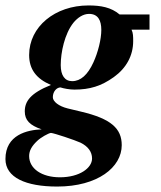

<svg xmlns="http://www.w3.org/2000/svg" viewBox="-72 -482 592 705"><path d="M477 -373V-429H367C336 -455 299 -462 253 -462C130 -462 35 -384 35 -280C35 -228 61 -193 115 -170C40 -140 19 -110 19 -73C19 -41 37 -22 81 -7C28 -5 -52 13 -52 102C-52 170 23 203 138 203C287 203 375 132 375 51C375 -10 336 -46 226 -72L176 -84C144 -92 122 -109 122 -125C122 -147 137 -161 150 -161C162 -157 184 -153 201 -153C258 -153 300 -166 346 -199C392 -232 417 -278 417 -331C417 -347 417 -361 411 -373ZM300 -372C300 -338 288 -290 271 -253C250 -207 224 -184 193 -184C166 -184 151 -205 151 -243C151 -289 165 -358 198 -399C213 -417 233 -431 255 -431C288 -431 300 -407 300 -372ZM266 100C266 135 220 169 148 169C81 169 35 137 35 91C35 72 44 55 64 36C77 23 106 7 115 6C127 7 202 32 224 42C252 56 266 76 266 100Z"/></svg>

Font: STIXGeneral
Style: Bold Italic
Weight: 700
Italic angle: -16.33°
Designer: MicroPress Inc., with final additions and corrections provided by Coen Hoffman, Elsevier (retired)
Version: Version 1.1.0